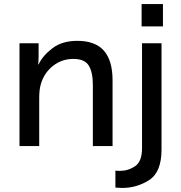

<svg xmlns="http://www.w3.org/2000/svg" viewBox="-20 -719 891 945"><path d="M170 -506V-439Q170 -425 169 -415Q168 -405 168 -402H170Q190 -445 238 -481.5Q286 -518 360 -518Q449 -518 491.5 -469.5Q534 -421 534 -324V0H437V-302Q437 -363 417 -396Q397 -429 341 -429Q284 -429 240.5 -394.5Q197 -360 181 -305Q173 -278 173 -237V0H76V-506ZM775 17Q775 128 714.5 167Q654 206 582 206Q568 206 559 205Q550 204 548 204V121Q550 121 555.5 121.5Q561 122 570 122Q611 122 645 99Q679 76 679 11V-506H775ZM782 -699V-589H677V-699Z"/></svg>

Font: Museo Sans Medium
Style: Regular
Weight: 500
Designer: Jos Buivenga
Foundry: Jos Buivenga & Rosetta Type Foundry (extension, remastering)
Version: Version 3.600;PS 1.000;hotconv 1.0.88;makeotf.lib2.5.647800;